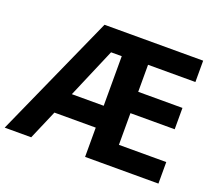

<svg xmlns="http://www.w3.org/2000/svg" viewBox="-119 -881 1190 1048"><g transform="rotate(20 476.0 -357.0)"><path d="M893 0H467V-170H227L154 0H0L320 -714H893V-590H618V-433H875V-309H618V-125H893ZM282 -297H467V-585H405Z"/></g></svg>

Font: Noto Sans Ol Chiki
Style: Regular
Weight: 400
Designer: Monotype Design Team, Lewis McGuffie
Foundry: Monotype Imaging Inc.
Version: Version 2.003